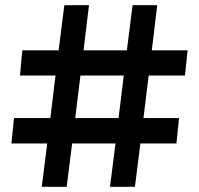

<svg xmlns="http://www.w3.org/2000/svg" viewBox="-20 -720 768 740"><path d="M553 -429H693L703 -526H565L586 -700H491L469 -526H302L323 -700H228L206 -526H66L57 -429H194L174 -265H34L24 -167H162L141 0H237L258 -167H425L404 0H500L521 -167H660L670 -265H533ZM457 -429 437 -265H270L290 -429Z"/></svg>

Font: Montserrat_SPRD_medium Medium
Style: Regular
Weight: 400
Designer: Julieta Ulanovsky edited by Nelly Hempel
Foundry: Julieta Ulanovsky
Version: Version 4.000;PS 004.000;hotconv 1.0.88;makeotf.lib2.5.64775